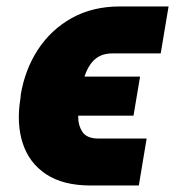

<svg xmlns="http://www.w3.org/2000/svg" viewBox="-20 -566 546 599"><path d="M287.1 -133.8H437.5L413.1 12.7H262.7Q176.8 12.7 123.8 -22.5Q70.8 -57.6 50.8 -119.4Q30.8 -181.2 43.9 -259.8L44.9 -271.5Q58.1 -349.6 98.6 -411.6Q139.2 -473.6 204.1 -509.8Q269 -545.9 354.5 -545.9H505.9L481.4 -399.4H331.1Q300.3 -399.4 280.5 -384.5Q260.7 -369.6 248.8 -341.1Q236.8 -312.5 229.5 -271.5L228.5 -259.8Q224.1 -233.9 223.9 -204.3Q223.6 -174.8 237.3 -154.3Q251 -133.8 287.1 -133.8ZM417 -327.1 396.5 -205.1H177.7L198.2 -327.1Z"/></svg>

Font: Inter 16pt Black
Style: Italic
Weight: 900
Italic angle: -9.3988°
Version: Version 4.001;git-66647c0bb